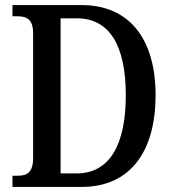

<svg xmlns="http://www.w3.org/2000/svg" viewBox="-20 -734 679 754"><path d="M29 0H301C493 0 591 -141 591 -360C591 -587 483 -714 301 -714H29V-670H48C84 -670 110 -659 110 -604V-113C110 -57 86 -44 51 -44H29ZM281 -53H218V-662H282C409 -662 474 -557 474 -360C474 -163 409 -53 281 -53Z"/></svg>

Font: Noto Serif Condensed Medium
Style: Regular
Weight: 500
Width: 3
Designer: Monotype Design Team
Foundry: Monotype Imaging Inc.
Version: Version 2.015